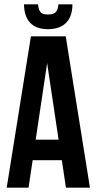

<svg xmlns="http://www.w3.org/2000/svg" viewBox="-20 -868 447 888"><path d="M284 -700H123L11 0H112L131 -127H266L285 0H396ZM198 -576 251 -222H145ZM250 -848C247 -809 231 -801 202 -801C174 -801 159 -809 156 -848H91C92 -777 126 -733 202 -733C278 -733 315 -777 315 -848Z"/></svg>

Font: Bebas Neue
Style: Bold
Weight: 700
Designer: Ryoichi Tsunekawa
Foundry: Ryoichi Tsunekawa
Version: Version 1.300